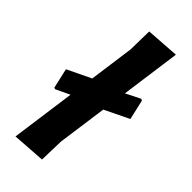

<svg xmlns="http://www.w3.org/2000/svg" viewBox="-230 -747 794 794"><g transform="rotate(45 167.5 -350.0)"><path d="M308 -474 315 -470 335 -383 228 -331 198 -114 195 -6 50 4 89 -279 28 -250 21 -252 1 -340 105 -390 132 -587 134 -694 280 -704 244 -442Z"/></g></svg>

Font: Alegreya Sans ExtraBold
Style: Italic
Weight: 800
Italic angle: -7°
Designer: Juan Pablo del Peral
Foundry: Huerta Tipografica
Version: Version 2.007